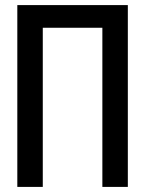

<svg xmlns="http://www.w3.org/2000/svg" viewBox="-20 -734 570 754"><path d="M48 0H148V-625H382V0H482V-714H48Z"/></svg>

Font: Noto Sans Mono Condensed Medium
Style: Regular
Weight: 500
Width: 3
Designer: Monotype Design Team
Foundry: Monotype Imaging Inc.
Version: Version 2.014